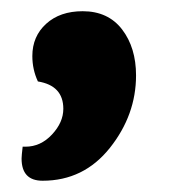

<svg xmlns="http://www.w3.org/2000/svg" viewBox="-20 -156 298 339"><path d="M37.1 -57.1Q37.1 -91.8 61.5 -114Q85.9 -136.2 126 -136.2Q170.9 -136.2 195.6 -104Q220.2 -71.8 220.2 -22.9Q220.2 46.9 174.1 105Q127.9 163.1 55.2 163.1Q18.1 163.1 18.1 124Q18.1 119.1 20 103H24.9Q51.8 103 71.8 81.5Q91.8 60.1 91.8 36.1Q91.8 -4.9 46.9 -12.2Q37.1 -33.2 37.1 -57.1Z"/></svg>

Font: Sukar
Style: black
Weight: 900
Designer: Dario Muhafara - Ghiath Alsory
Foundry: Dario Muhafara - Ghiath Alsory
Version: Version 1.00 March 27, 2016, initial release